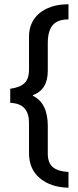

<svg xmlns="http://www.w3.org/2000/svg" viewBox="-20 -725 366 900"><path d="M301 -634Q250 -634 227 -607Q204 -580 204 -523V-393Q204 -304 134 -279V-276Q204 -242 204 -135V-5Q204 38 227 58Q250 78 301 81V155Q218 153 167 110.5Q116 68 116 -7V-150Q116 -193 95 -217Q74 -241 28 -243V-309Q73 -315 94.5 -335Q116 -355 116 -400V-555Q116 -587 128 -614.5Q140 -642 163.5 -662Q187 -682 221.5 -693.5Q256 -705 301 -705Z"/></svg>

Font: Ek Mukta Medium
Style: Regular
Weight: 500
Designer: Girish Dalvi and Yashodeep Gholap
Foundry: Ek Type
Version: Version 2.538;PS 1.002;hotconv 16.6.51;makeotf.lib2.5.65220;